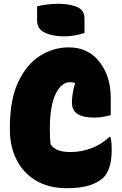

<svg xmlns="http://www.w3.org/2000/svg" viewBox="-20 -969 640 1009"><path d="M175 -936Q230 -949 287 -949Q346 -949 385 -932.5Q424 -916 424 -872V-796Q399 -787 370.5 -782.5Q342 -778 316 -778Q256 -778 215.5 -797.5Q175 -817 175 -860ZM333 20Q235 20 168 -20.5Q101 -61 66.5 -130.5Q32 -200 32 -287V-301Q32 -444 75 -536.5Q118 -629 188.5 -674.5Q259 -720 342 -720Q386 -720 422 -705.5Q458 -691 483 -666Q562 -587 562 -454V-364Q545 -359 523 -355Q501 -351 475 -351Q417 -351 387.5 -370Q358 -389 358 -430Q358 -454 362.5 -480.5Q367 -507 375 -533Q362 -537 346 -537Q303 -537 272.5 -475.5Q242 -414 242 -289V-278Q242 -259 243 -242.5Q244 -226 246 -210Q262 -188 287 -179Q312 -170 350 -170Q409 -170 462.5 -191Q516 -212 556 -250H560Q564 -237 565.5 -219Q567 -201 567 -181Q567 -129 555.5 -92.5Q544 -56 525 -37Q499 -11 451.5 4.5Q404 20 333 20Z"/></svg>

Font: Recursive Sn Csl St Blk
Style: Regular
Weight: 900
Version: Version 1.079;hotconv 1.0.112;makeotfexe 2.5.65598; ttfautoh